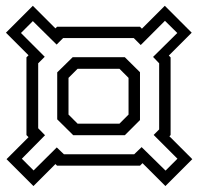

<svg xmlns="http://www.w3.org/2000/svg" viewBox="-24 -630 667 646"><path d="M88.5 -4 -2 -94.5 72 -168.5 65 -175.5V-437L72 -444L-4 -520L86.5 -610.5L162.5 -534.5L168 -540H447L453.5 -533.5L530.5 -610.5L621 -520L544 -443L550 -437V-175.5L546 -171.5L623 -94.5L532.5 -4L455.5 -81L447 -72.5H168L162.5 -78ZM237 -214H378L408.5 -244.5V-368L378 -398.5H237L206.5 -368V-244.5ZM89 -56.5 167 -134 191 -111H427.5L452.5 -135L533 -56L573 -96L493 -176L511.5 -194.5V-417L491 -438.5L572.5 -519L531 -560L449.5 -478.5L426 -502H188.5L166.5 -480L86.5 -559L46.5 -519L126.5 -439L104.5 -417V-198.5L127.5 -175L49.5 -96ZM222.5 -175 168.5 -228.5V-386.5L220.5 -437.5H396L447 -387V-226L396 -175Z"/></svg>

Font: Tourney
Style: Regular
Weight: 400
Designer: Tyler Finck
Foundry: Etcetera Type Co
Version: Version 1.015